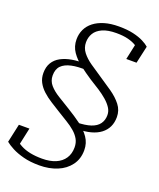

<svg xmlns="http://www.w3.org/2000/svg" viewBox="-170 -824 965 1163"><g transform="rotate(20 312.0 -242.0)"><path d="M225 236Q167 236 123 224.5Q79 213 48.5 197Q18 181 0 166L26 47H94L64 186Q54 176 49 167Q44 158 42 151Q40 144 40.5 138.5Q41 133 42 129Q62 149 89 163.5Q116 178 150.5 185Q185 192 227 192Q278 192 314.5 176.5Q351 161 370.5 131.5Q390 102 390 61Q390 31 377 8Q364 -15 341.5 -34.5Q319 -54 290 -71.5Q261 -89 229 -109Q197 -129 166 -148.5Q135 -168 110.5 -190.5Q86 -213 72 -239.5Q58 -266 58 -299Q58 -338 74.5 -365.5Q91 -393 121.5 -409.5Q152 -426 192.5 -433Q233 -440 280 -438L299 -404Q242 -407 201 -398Q160 -389 138 -367Q116 -345 116 -304Q116 -269 138.5 -243Q161 -217 198 -194.5Q235 -172 277 -146Q323 -118 362.5 -89Q402 -60 426.5 -24.5Q451 11 451 57Q451 113 421 153.5Q391 194 340 215Q289 236 225 236ZM371 -50 348 -86Q405 -87 440.5 -99Q476 -111 493 -134.5Q510 -158 510 -191Q510 -216 496 -237.5Q482 -259 458.5 -279.5Q435 -300 405 -319.5Q375 -339 342 -359Q301 -386 263 -415Q225 -444 201 -479Q177 -514 177 -559Q177 -594 191 -623.5Q205 -653 232.5 -674.5Q260 -696 300 -708Q340 -720 393 -720Q447 -720 486 -711Q525 -702 551.5 -688.5Q578 -675 592 -662L567 -550H501L526 -666Q538 -664 545 -655Q552 -646 555 -635.5Q558 -625 555 -616Q542 -634 520.5 -647.5Q499 -661 467.5 -669Q436 -677 392 -677Q337 -677 302.5 -661.5Q268 -646 252.5 -620Q237 -594 237 -562Q237 -526 259 -498Q281 -470 315 -446.5Q349 -423 387 -398Q433 -368 474.5 -339Q516 -310 542 -276.5Q568 -243 568 -199Q568 -164 555 -136.5Q542 -109 516.5 -89.5Q491 -70 454 -60Q417 -50 371 -50Z"/></g></svg>

Font: Roboto Serif ExtraLight
Style: Italic
Weight: 250
Italic angle: -10°
Designer: Greg Gazdowicz
Foundry: Commercial Type
Version: Version 1.008